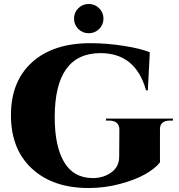

<svg xmlns="http://www.w3.org/2000/svg" viewBox="-20 -931 901 965"><path d="M478.5 -785.5Q457 -764 426 -764Q395 -764 373.5 -785.5Q352 -807 352 -837.5Q352 -868 373.5 -889.5Q395 -911 426 -911Q457 -911 478.5 -889.5Q500 -868 500 -837.5Q500 -807 478.5 -785.5ZM849 -325H834Q809 -325 796 -313.5Q783 -302 784 -280V-115Q759 -83 708 -54.5Q657 -26 581 -6Q505 14 425 14Q246 14 140.5 -83.5Q35 -181 35 -352Q35 -522 141 -618Q247 -714 435 -714Q516 -714 602 -700.5Q688 -687 733 -668L723 -477H714Q662 -664 485 -664Q255 -664 255 -342Q255 -196 302.5 -116Q350 -36 447 -36Q500 -36 539.5 -64.5Q579 -93 579 -143L580 -280Q580 -302 566.5 -313.5Q553 -325 529 -325H513V-335H849Z"/></svg>

Font: Cinzel Decorative Black
Style: Regular
Weight: 900
Designer: Natanael Gama
Version: Version 1.001;PS 001.001;hotconv 1.0.56;makeotf.lib2.0.21325